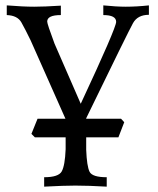

<svg xmlns="http://www.w3.org/2000/svg" viewBox="-20 -492 583 707"><path d="M373 195.3Q306.2 191.4 257.3 191.4Q215.3 191.4 142.6 195.3V160.6Q195.3 160.6 207.3 139.2Q219.2 117.7 221.7 57.6V-53.2L92.8 -343.3Q73.2 -383.8 58.8 -409.4Q44.4 -435.1 4.9 -436.5V-472.2Q64.9 -467.3 106 -467.3Q142.6 -467.3 204.1 -471.2V-436.5Q153.8 -436.5 153.8 -412.6Q153.8 -403.8 180.7 -331.5L277.3 -109.9Q407.7 -389.2 407.7 -411.6Q407.7 -436.5 360.4 -436.5V-472.2Q408.7 -467.3 442.9 -467.3Q483.4 -467.3 528.3 -472.2V-437.5Q486.8 -437.5 469.7 -406.7Q452.6 -376 297.4 -56.6V59.6Q299.8 120.1 309.8 140.4Q319.8 160.6 373 160.6ZM416 13.7H108.4L95.7 1L118.2 -54.7H425.8L437.5 -42Z"/></svg>

Font: Almanac
Style: Regular
Weight: 400
Designer: Eden's Almanac
Version: Version 3.501;March 28, 2021;FontCreator 13.0.0.2683 64-bit